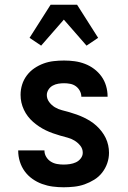

<svg xmlns="http://www.w3.org/2000/svg" viewBox="-20 -784 540 812"><path d="M249 8Q226 8 203 5Q180 2 158 -6Q136 -14 117 -27.5Q98 -41 84.5 -59.5Q71 -78 64 -100.5Q57 -123 57 -146V-148H168V-147Q168 -133 175.5 -120.5Q183 -108 195 -100.5Q207 -93 221 -90.5Q235 -88 249 -88Q262 -88 275.5 -90Q289 -92 301 -97.5Q313 -103 321.5 -114Q330 -125 330 -138Q330 -155 319.5 -168Q309 -181 295 -189.5Q281 -198 265.5 -202Q250 -206 234.5 -210.5Q219 -215 203.5 -220.5Q188 -226 173.5 -233Q159 -240 145.5 -249Q132 -258 120 -268.5Q108 -279 98 -292Q88 -305 81 -320Q74 -335 70.5 -350.5Q67 -366 67 -383Q67 -405 73.5 -426Q80 -447 93.5 -465Q107 -483 125.5 -495.5Q144 -508 164.5 -515.5Q185 -523 207 -525.5Q229 -528 251 -528Q274 -528 296 -525Q318 -522 339 -514Q360 -506 378 -492.5Q396 -479 409 -461Q422 -443 428.5 -421Q435 -399 435 -377V-375H324Q324 -388 317.5 -400Q311 -412 300.5 -419.5Q290 -427 277 -429.5Q264 -432 251 -432Q239 -432 226.5 -430Q214 -428 203 -422Q192 -416 185 -405Q178 -394 178 -382Q178 -366 188 -352.5Q198 -339 212 -330.5Q226 -322 242 -318Q258 -314 273.5 -309.5Q289 -305 304.5 -299.5Q320 -294 334.5 -287Q349 -280 362.5 -271.5Q376 -263 388 -252Q400 -241 410 -228Q420 -215 427 -200.5Q434 -186 437.5 -170Q441 -154 441 -138Q441 -115 433.5 -93.5Q426 -72 412 -54Q398 -36 378.5 -24Q359 -12 338 -4.5Q317 3 294 5.5Q271 8 249 8ZM154 -591 105 -624 194 -764H306L395 -624L346 -591L250 -701Z"/></svg>

Font: Iosevka Algr
Style: Bold
Weight: 700
Monospace: yes
Designer: Belleve Invis
Foundry: Belleve Invis
Version: Version 26.0.2; ttfautohint (v1.8.3)